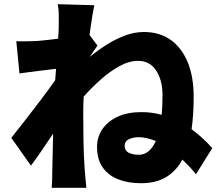

<svg xmlns="http://www.w3.org/2000/svg" viewBox="-20 -840 1040 918"><path d="M576 -144Q576 -119 596 -109.5Q616 -100 643 -100Q671 -100 691 -117.5Q711 -135 725 -166Q704 -174 683.5 -179Q663 -184 643 -184Q616 -184 596 -174Q576 -164 576 -144ZM261 -722Q261 -746 261 -770.5Q261 -795 256 -820L431 -815Q426 -792 420 -755Q414 -718 408 -673L446 -622Q439 -613 429.5 -598.5Q420 -584 409 -568Q447 -599 489.5 -626Q532 -653 577.5 -670Q623 -687 668 -687Q742 -687 795 -650Q848 -613 877 -543.5Q906 -474 906 -378Q906 -336 903.5 -296.5Q901 -257 896 -222Q947 -185 995 -132L917 -7Q902 -26 885.5 -43.5Q869 -61 852 -77Q824 -24 775.5 6Q727 36 653 36Q593 36 545.5 17.5Q498 -1 471 -39.5Q444 -78 444 -138Q444 -185 469.5 -222.5Q495 -260 542.5 -282Q590 -304 656 -304Q707 -304 753 -291Q755 -313 756 -336.5Q757 -360 757 -385Q757 -457 726.5 -503Q696 -549 641 -549Q597 -549 551.5 -524Q506 -499 462 -460Q418 -421 380 -378Q379 -357 378.5 -337Q378 -317 378 -298Q378 -241 379 -170.5Q380 -100 385 -28Q386 -15 388.5 12Q391 39 393 58H227Q229 38 229.5 12.5Q230 -13 230 -25Q231 -70 232 -112Q233 -154 234 -201Q206 -159 177.5 -117.5Q149 -76 128 -48L34 -181Q62 -216 99.5 -264Q137 -312 175.5 -363Q214 -414 244 -457Q245 -471 246 -484.5Q247 -498 248 -511Q209 -507 160.5 -500.5Q112 -494 73 -489L58 -643Q82 -642 104 -642.5Q126 -643 157 -644Q177 -646 203.5 -648.5Q230 -651 258 -655Q260 -679 260.5 -697Q261 -715 261 -722Z"/></svg>

Font: Source Han Sans CN Heavy
Style: Regular
Weight: 900
Designer: Ryoko NISHIZUKA 西塚涼子 (kana, bopomofo & ideographs); Paul D. Hunt (Latin, Greek & Cyrillic); Sandoll Communications 산돌커뮤니
Foundry: Adobe
Version: Version 2.000;hotconv 1.0.107;makeotfexe 2.5.65593